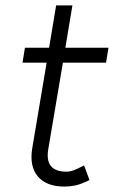

<svg xmlns="http://www.w3.org/2000/svg" viewBox="-20 -676 420 708"><path d="M218 12Q151 12 119.5 -25.5Q88 -63 99 -130L152 -445H63L72 -500H161L187 -656H247L221 -500H380L371 -445H212L158 -126Q144 -43 225 -43Q238 -43 251.5 -48Q265 -53 290 -66L310 -12Q277 4 257 8Q237 12 218 12Z"/></svg>

Font: Figtree Light
Style: Italic
Weight: 300
Italic angle: -9.5°
Foundry: Erik Kennedy
Version: Version 2.001; ttfautohint (v1.8.4.7-5d5b);gftools[0.9.27]